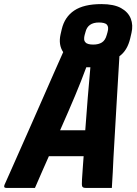

<svg xmlns="http://www.w3.org/2000/svg" viewBox="-49 -919 669 939"><path d="M122 0H-18Q-33 0 -27 -15Q-18 -35 2 -80Q22 -125 48.5 -185Q75 -245 105 -312.5Q135 -380 164 -446.5Q193 -513 218 -569.5Q243 -626 260 -664Q236 -700 247 -750L253 -776Q267 -836 314 -867.5Q361 -899 447 -899Q508 -899 543 -879.5Q578 -860 590.5 -828Q603 -796 594 -758L588 -732Q574 -672 535 -644Q529 -542 521.5 -417.5Q514 -293 506 -150Q505 -114 502.5 -76.5Q500 -39 498 0H370Q357 0 353.5 -6.5Q350 -13 352 -41Q354 -72 356 -100Q358 -128 360 -155H190Q174 -120 157.5 -81.5Q141 -43 122 0ZM435 -809Q380 -809 369 -762L365 -748Q362 -737 362.5 -727.5Q363 -718 369 -712Q374 -706 384 -703.5Q394 -701 407 -701Q433 -701 449.5 -711.5Q466 -722 473 -748L477 -762Q484 -787 474 -798Q469 -804 458.5 -806.5Q448 -809 435 -809ZM373 -590Q348 -522 318 -450.5Q288 -379 245 -282H368Q374 -366 380 -439Q386 -512 393 -590Z"/></svg>

Font: Recursive Mn Lnr St XBd
Style: Italic
Weight: 800
Italic angle: -15°
Monospace: yes
Version: Version 1.079;hotconv 1.0.112;makeotfexe 2.5.65598; ttfautoh